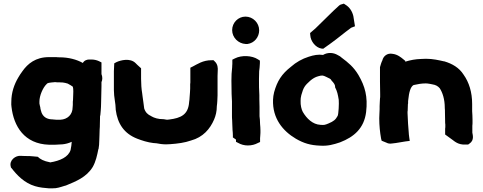

<svg xmlns="http://www.w3.org/2000/svg" viewBox="-20 -807 2647 1052"><path d="M39 106 40 111 43 114C73 153 114 196 172 213C198 221 225 223 249 225H251C262 225 273 225 285 224C308 221 325 213 338 210H340L342 209C395 187 453 165 488 108C505 78 512 45 519 10L520 9L523 -14V-16C523 -20 524 -28 524 -38C524 -46 525 -56 525 -65C525 -75 526 -86 526 -98C526 -104 527 -111 527 -113V-117C527 -131 528 -146 528 -161V-169C528 -171 529 -173 530 -178V-179L532 -201C533 -215 534 -230 534 -245C534 -270 536 -307 536 -335V-357C542 -370 542 -386 536 -401V-465L522 -472C509 -478 495 -481 479 -481H468C457 -481 441 -476 434 -462C400 -481 356 -493 306 -493C299 -493 294 -493 289 -494H248C175 -494 132 -458 103 -417C93 -404 86 -392 80 -382C58 -345 42 -300 42 -249C41 -240 42 -228 43 -221C55 -116 113 -18 249 -14H281C287 -14 291 -14 300 -15C307 -15 314 -16 318 -16H321C340 -18 355 -22 373 -30C372 -15 370 0 367 13V14C355 54 309 74 254 83L253 82C220 76 200 65 187 52C171 50 150 49 141 48H137C123 48 111 48 96 47C65 43 29 72 39 106ZM196 -240V-251C196 -283 215 -326 234 -345H235V-346C240 -353 247 -354 282 -357C284 -357 291 -356 292 -356H302C309 -356 313 -355 324 -355C331 -354 343 -352 351 -349L367 -340C371 -338 375 -335 379 -332C380 -329 380 -325 381 -321C383 -303 380 -281 380 -258C379 -254 379 -248 379 -245V-232C379 -230 378 -226 378 -220C378 -179 350 -153 311 -151H286C285 -151 283 -152 276 -152C270 -153 266 -153 266 -153H262C234 -155 217 -168 208 -189C205 -198 201 -212 201 -215V-218C199 -226 197 -233 196 -240Z M604 -313C604 -273 614 -240 614 -209V-206C624 -129 660 -75 732 -47C758 -37 788 -27 822 -23H825C827 -23 830 -22 837 -22C850 -19 872 -16 890 -16C900 -16 906 -17 910 -17H912C954 -20 992 -25 1026 -37C1093 -55 1131 -101 1153 -152C1162 -173 1168 -197 1168 -225C1171 -245 1171 -264 1172 -285V-391C1172 -400 1173 -409 1173 -420C1174 -432 1174 -455 1156 -471L1150 -477H1141C1092 -478 1059 -454 1037 -443L1023 -436V-355C1023 -350 1022 -348 1022 -346V-322C1022 -306 1020 -294 1019 -276L1018 -261C1017 -256 1016 -248 1016 -246V-244C1010 -179 972 -160 906 -152C901 -152 897 -151 895 -151C894 -151 895 -151 888 -152L877 -154H875C847 -154 827 -160 809 -170V-171H808C790 -179 777 -191 770 -213C767 -232 765 -257 761 -280L759 -296C755 -319 753 -348 753 -375V-433L744 -441C741 -444 736 -448 731 -453L723 -461C693 -491 641 -477 619 -467L606 -460L604 -417Z M1248 -365C1248 -346 1249 -311 1249 -293C1249 -286 1249 -281 1250 -271C1250 -267 1250 -261 1251 -252V-173C1251 -165 1251 -159 1252 -148C1252 -133 1254 -109 1254 -98V-96C1255 -87 1256 -74 1256 -65V-54L1272 -43C1272 -43 1273 -42 1273 -41V-30L1285 -24C1300 -15 1319 -10 1338 -10C1359 -10 1377 -15 1392 -23L1405 -29V-50C1405 -58 1407 -66 1407 -79V-93C1407 -105 1406 -116 1405 -127L1404 -150V-151C1403 -159 1402 -165 1402 -170V-221C1402 -235 1401 -252 1401 -264V-286C1399 -309 1399 -347 1399 -374C1399 -387 1400 -402 1400 -417C1401 -427 1404 -445 1404 -461V-475L1393 -482C1361 -503 1304 -506 1267 -487L1253 -480V-456C1253 -453 1252 -449 1252 -438C1249 -415 1248 -390 1248 -365ZM1252 -642C1252 -601 1286 -568 1326 -566H1336C1374 -571 1400 -604 1400 -641C1400 -682 1366 -716 1325 -716C1285 -716 1252 -683 1252 -642Z M1476 -261C1472 -158 1530 -89 1601 -47C1644 -22 1681 -11 1733 -9C1776 -6 1807 -15 1843 -27C1921 -57 1975 -105 1986 -193C1996 -278 1980 -334 1944 -396C1917 -441 1888 -464 1852 -491C1846 -497 1841 -500 1831 -505C1806 -520 1775 -521 1750 -506C1725 -510 1698 -505 1671 -496C1636 -485 1602 -466 1574 -441C1523 -401 1499 -363 1482 -302C1478 -287 1477 -275 1476 -261ZM1627 -255C1627 -264 1628 -275 1631 -286C1643 -329 1650 -338 1680 -365C1694 -377 1708 -385 1723 -389C1744 -395 1749 -395 1767 -386C1788 -375 1791 -377 1797 -365C1807 -355 1816 -343 1816 -334V-329C1828 -306 1831 -290 1836 -260C1838 -240 1835 -181 1830 -172C1819 -151 1807 -142 1781 -131C1762 -123 1756 -121 1737 -123H1736C1693 -125 1660 -158 1639 -194C1632 -207 1626 -230 1627 -255ZM1679 -626 1680 -614C1682 -580 1710 -546 1741 -541L1751 -540L1793 -570C1832 -598 1863 -625 1904 -655L1925 -663L1916 -719C1910 -745 1895 -768 1873 -781L1864 -787L1854 -784C1845 -782 1841 -780 1832 -771L1806 -747C1769 -712 1742 -683 1708 -651Z M2058 -159C2058 -118 2062 -82 2068 -48L2071 -36L2098 -25C2103 -22 2115 -18 2129 -21C2154 -23 2184 -30 2201 -32L2225 -35L2222 -56C2221 -63 2220 -69 2220 -73V-75C2217 -112 2214 -148 2213 -187V-195C2214 -198 2214 -206 2214 -208C2214 -216 2215 -225 2215 -236V-237L2216 -240V-252C2216 -254 2216 -253 2217 -261C2221 -300 2229 -332 2246 -341C2269 -346 2289 -350 2313 -350C2321 -350 2325 -349 2332 -348H2333L2348 -345C2368 -342 2379 -335 2389 -324C2405 -300 2417 -263 2417 -217V-215C2418 -208 2418 -200 2418 -192C2418 -172 2419 -154 2419 -136V-133C2420 -129 2420 -124 2420 -118C2420 -112 2420 -106 2419 -102V-70L2459 -41C2470 -33 2491 -13 2529 -15H2545L2552 -20C2581 -39 2569 -71 2568 -80V-118C2569 -124 2569 -132 2569 -137V-151C2569 -168 2568 -182 2567 -198V-237C2567 -302 2550 -356 2520 -398C2496 -436 2458 -458 2414 -471H2412C2385 -477 2352 -485 2314 -485C2303 -485 2296 -484 2289 -484C2255 -483 2230 -478 2200 -469L2201 -473L2189 -483C2178 -492 2158 -509 2131 -512C2102 -518 2080 -499 2075 -476C2069 -465 2066 -452 2062 -439V-360C2062 -335 2063 -315 2063 -291V-275L2062 -267V-266C2062 -256 2060 -241 2060 -226V-209C2060 -195 2058 -177 2058 -159Z"/></svg>

Font: Hussar Pisanka
Style: Blk
Weight: 700
Designer: Robert Jablonski
Foundry: Cannot Into Space Fonts
Version: Version 1.070